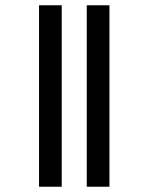

<svg xmlns="http://www.w3.org/2000/svg" viewBox="-20 -677 563 728"><path d="M395 -657V31H309V-657ZM214 -657V31H128V-657Z"/></svg>

Font: Teko Regular
Style: Regular
Weight: 400
Designer: Manushi Parikh, Jonny Pinhorn
Foundry: Indian Type Foundry
Version: Version 1.105;PS 1.0;hotconv 1.0.78;makeotf.lib2.5.61930; tt